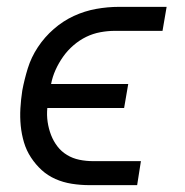

<svg xmlns="http://www.w3.org/2000/svg" viewBox="-20 -540 540 560"><path d="M380 0H241Q215 0 189.5 -4Q164 -8 141.5 -18Q119 -28 101.5 -44Q84 -60 70.5 -80.5Q57 -101 50 -124.5Q43 -148 40.5 -173Q38 -198 39.5 -224Q41 -250 45 -276Q51 -308 61 -340.5Q71 -373 90.5 -402.5Q110 -432 137 -455.5Q164 -479 195.5 -493.5Q227 -508 260.5 -514Q294 -520 327 -520H466L454 -450H315Q294 -450 272.5 -446Q251 -442 231.5 -432.5Q212 -423 194.5 -408Q177 -393 164 -374.5Q151 -356 142 -336Q133 -316 129 -295H354L342 -225H118Q116 -204 119 -184Q122 -164 129 -146Q136 -128 147.5 -113Q159 -98 175.5 -88Q192 -78 211.5 -74Q231 -70 252 -70H391Z"/></svg>

Font: Iosevka Term Oblique
Style: Regular
Weight: 400
Italic angle: -9°
Monospace: yes
Designer: Belleve Invis
Foundry: Belleve Invis
Version: Version 31.4.0